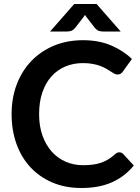

<svg xmlns="http://www.w3.org/2000/svg" viewBox="-20 -932 701 960"><path d="M38 0ZM576.5 -170.5Q587.5 -170.5 596 -162L649 -104.5Q605 -50 540.8 -21Q476.5 8 386.5 8Q306 8 241.8 -19.5Q177.5 -47 132 -96Q86.5 -145 62.2 -213Q38 -281 38 -361.5Q38 -443 64 -510.8Q90 -578.5 137.2 -627.5Q184.5 -676.5 250 -703.8Q315.5 -731 395 -731Q474 -731 535.2 -705Q596.5 -679 639.5 -637L594.5 -574.5Q590.5 -568.5 584.2 -564Q578 -559.5 567 -559.5Q559.5 -559.5 551.5 -563.8Q543.5 -568 534 -574.2Q524.5 -580.5 512 -588Q499.5 -595.5 483 -601.8Q466.5 -608 444.8 -612.2Q423 -616.5 394.5 -616.5Q346 -616.5 305.8 -599.2Q265.5 -582 236.5 -549.2Q207.5 -516.5 191.5 -469.2Q175.5 -422 175.5 -361.5Q175.5 -300.5 192.8 -253Q210 -205.5 239.5 -173Q269 -140.5 309 -123.2Q349 -106 395 -106Q422.5 -106 444.8 -109Q467 -112 485.8 -118.5Q504.5 -125 521.2 -135.2Q538 -145.5 554.5 -160.5Q559.5 -165 565 -167.8Q570.5 -170.5 576.5 -170.5ZM583.5 -774.5H494Q486.5 -774.5 475.8 -777.2Q465 -780 453.5 -793.5L412.5 -846.5Q410 -849 408.2 -852Q406.5 -855 405 -857.5L397.5 -846.5L356.5 -793.5Q345 -780 334.2 -777.2Q323.5 -774.5 316 -774.5H230.5L351 -912H463Z"/></svg>

Font: Lato
Style: Bold
Weight: 700
Designer: Lukasz Dziedzic
Foundry: tyPoland Lukasz Dziedzic
Version: Version 2.007; 2014-02-27